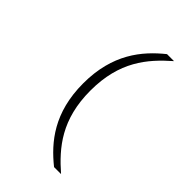

<svg xmlns="http://www.w3.org/2000/svg" viewBox="-291 -902 1203 1203"><g transform="rotate(45 310.0 -300.5)"><path d="M261.5 -300.5C261.5 -557 374.5 -690 501.5 -801H439.5C316.5 -702 197.5 -560 197.5 -300.5C197.5 -40 316.5 101 439.5 200H501.5C374.5 89 261.5 -44 261.5 -300.5Z"/></g></svg>

Font: Monaspace Neon ExtraLight
Style: Regular
Weight: 200
Designer: Riley Cran & the Lettermatic Team
Foundry: Lettermatic
Version: Version 1.200 (Monaspace Neon)